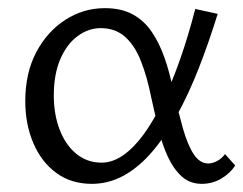

<svg xmlns="http://www.w3.org/2000/svg" viewBox="-20 -443 597 471"><path d="M205 8Q155 8 118.5 -18.5Q82 -45 62 -91.5Q42 -138 42 -195Q42 -264 69 -315Q96 -366 140.5 -394.5Q185 -423 237 -423Q278 -423 306 -407.5Q334 -392 352.5 -364.5Q371 -337 383.5 -301.5Q396 -266 404 -226Q417 -170 428.5 -129Q440 -88 455 -65Q470 -42 491 -42Q501 -42 512.5 -48Q524 -54 532 -65L557 -37Q545 -18 523 -5Q501 8 475 8Q446 8 426 -10Q406 -28 392 -58Q378 -88 369 -125.5Q360 -163 351 -204Q341 -254 326 -292.5Q311 -331 287 -352.5Q263 -374 227 -374Q197 -374 170.5 -354.5Q144 -335 128 -298Q112 -261 112 -209Q112 -162 126.5 -124.5Q141 -87 167.5 -65.5Q194 -44 229 -44Q256 -44 282 -62Q308 -80 332.5 -113.5Q357 -147 379.5 -194Q402 -241 422 -298Q442 -355 459 -421L514 -409Q492 -338 467.5 -275.5Q443 -213 414.5 -161Q386 -109 353.5 -71Q321 -33 284 -12.5Q247 8 205 8Z"/></svg>

Font: Ysabeau Office
Style: Regular
Weight: 400
Designer: Christian Thalmann (Catharsis Fonts)
Version: Version 2.001;gftools[0.9.30]; featfreeze: tnum,lnum,ss02